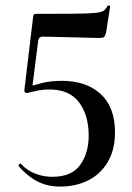

<svg xmlns="http://www.w3.org/2000/svg" viewBox="-20 -676 488 708"><path d="M80 -333Q68 -333 70 -345L102 -613Q103 -620 105 -622.5Q107 -625 115 -625Q207 -625 257.5 -625.5Q308 -626 331.5 -628.5Q355 -631 363 -637Q371 -643 376 -654Q377 -656 382 -655.5Q387 -655 386 -651L371 -555Q368 -543 363.5 -539.5Q359 -536 346 -536L137 -541Q124 -541 121 -527L98 -346ZM58 -71Q80 -47 110.5 -35.5Q141 -24 173 -24Q244 -24 275.5 -67.5Q307 -111 307 -177Q307 -251 271.5 -298.5Q236 -346 163 -346Q135 -346 112.5 -340.5Q90 -335 80 -333Q78 -333 80 -343.5Q82 -354 83 -355Q97 -360 131.5 -369Q166 -378 208 -378Q298 -378 351 -329.5Q404 -281 404 -188Q404 -123 377 -78Q350 -33 304.5 -10.5Q259 12 202 12Q155 12 118 -7Q81 -26 49 -63Q47 -67 51.5 -71Q56 -75 58 -71Z"/></svg>

Font: Cormorant Infant Light SemiBold
Style: Regular
Weight: 600
Version: Version 4.001